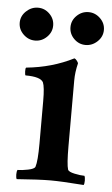

<svg xmlns="http://www.w3.org/2000/svg" viewBox="-48 -632 390 670"><g transform="rotate(5 146.5 -297.5)"><path d="M194.3 -581.5Q211.9 -598.6 235.4 -598.6Q258.8 -598.6 276.4 -581.5Q293.9 -564.5 293.9 -541Q293.9 -517.6 275.9 -500.5Q257.8 -483.4 234.4 -483.4Q210.9 -483.4 193.8 -500.5Q176.8 -517.6 176.8 -541Q176.8 -564.5 194.3 -581.5ZM17.1 -581.5Q35.2 -598.6 58.6 -598.6Q82 -598.6 99.1 -581.5Q116.2 -564.5 116.2 -541Q116.2 -517.6 98.6 -500.5Q81.1 -483.4 57.6 -483.4Q34.2 -483.4 16.6 -500.5Q-1 -517.6 -1 -541Q-1 -564.5 17.1 -581.5ZM206.1 -309.6V-127Q206.1 -62.5 211.9 -44.9Q214.8 -37.1 235.8 -32.7Q256.8 -28.3 270.5 -28.3Q273.4 -23.4 273.4 -11.7Q273.4 0 270.5 3.9Q192.4 -2 154.3 -2Q114.3 -2 36.1 3.9Q33.2 -1 33.2 -12.2Q33.2 -23.4 36.1 -28.3Q50.8 -28.3 72.8 -32.7Q94.7 -37.1 97.7 -44.9Q104.5 -65.4 104.5 -127V-275.4Q104.5 -325.2 97.7 -340.8Q87.9 -359.4 35.2 -359.4Q33.2 -361.3 32.7 -373Q32.2 -384.8 35.2 -386.7Q125 -395.5 200.2 -433.6Q204.1 -432.6 209 -426.3Q213.9 -419.9 213.9 -417Q206.1 -385.7 206.1 -356.4Z"/></g></svg>

Font: Crimson
Style: Semibold
Weight: 600
Version: Version 0.8